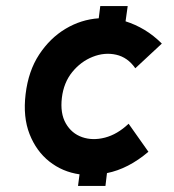

<svg xmlns="http://www.w3.org/2000/svg" viewBox="-20 -659 570 630"><path d="M467 -161Q434 -133 400 -115.5Q366 -98 331 -91L326 -49H236L241 -87Q185 -95 142 -129Q99 -163 77 -219Q55 -275 64 -350Q73 -426 108.5 -480Q144 -534 195 -564.5Q246 -595 304 -599L309 -639H399L392 -589Q424 -579 454 -561Q484 -543 511 -516L424 -435Q399 -471 361 -479.5Q323 -488 284 -472.5Q245 -457 217 -422.5Q189 -388 183 -338Q177 -287 196 -254Q215 -221 249.5 -209Q284 -197 324.5 -207.5Q365 -218 402 -253Z"/></svg>

Font: Kulim Park
Style: Bold Italic
Weight: 700
Italic angle: -8°
Designer: Noponies / Dale Sattler
Foundry: Noponies
Version: Version 1.000; ttfautohint (v1.8.3)